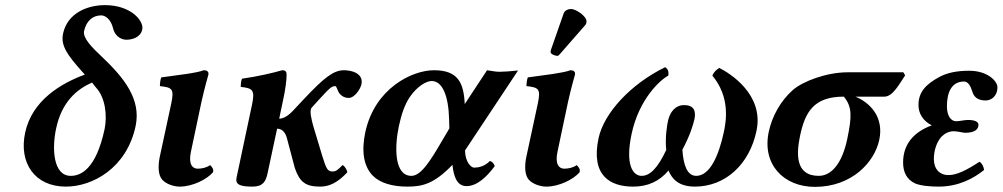

<svg xmlns="http://www.w3.org/2000/svg" viewBox="-20 -718 3911 749"><path d="M311 -427C221 -394 105 -328 78 -200C53 -83 115 10 237 10C341 10 474 -62 509 -226C531 -330 466 -413 376 -498C341 -531 302 -569 308 -597C317 -637 342 -658 375 -658C389 -658 412 -645 421 -608C430 -571 459 -563 473 -563C494 -563 528 -571 535 -603C542 -637 490 -698 390 -698C319 -698 243 -666 226 -587C216 -540 243 -503 301 -438ZM354 -377C391 -338 399 -267 388 -214C354 -56 294 -32 256 -32C187 -32 182 -139 199 -217C221 -321 280 -370 339 -396Z M725 -127 766 -321C777 -371 793 -427 793 -427C795 -438 788 -444 775 -444C747 -433 673 -425 609 -416C606 -410 603 -388 604 -382C652 -377 660 -371 648 -314L603 -105C596 -70 597 -36 612 -18C628 1 660 10 681 10C731 10 787 -18 811 -46C814 -58 809 -64 800 -74C786 -64 768 -60 751 -60C731 -60 714 -77 725 -127Z M1024 -43C1024 -43 1043 -131 1061 -216C1081 -216 1093 -201 1099 -180L1130 -63C1149 -7 1173 10 1229 10C1263 10 1296 -4 1335 -46C1334 -54 1325 -71 1316 -74C1299 -56 1291 -49 1278 -49C1258 -49 1253 -59 1238 -107L1203 -223C1195 -251 1186 -288 1196 -298L1224 -329C1268 -377 1274 -382 1288 -382C1293 -382 1297 -364 1303 -355C1311 -345 1322 -336 1341 -336C1362 -336 1385 -368 1390 -389C1399 -433 1350 -444 1322 -444C1282 -444 1246 -417 1166 -332L1122 -285C1100 -262 1082 -255 1069 -255L1068 -249C1073 -275 1079 -301 1083 -321C1094 -371 1098 -405 1098 -427C1098 -438 1094 -444 1081 -444C1046 -434 988 -420 924 -411C920 -403 919 -384 919 -379C967 -374 975 -366 963 -309C943 -215 903 -26 903 -26C897 1 914 10 965 10C1005 10 1017 -9 1024 -43Z M1673 -444C1588 -444 1442 -374 1405 -202C1390 -131 1397 -70 1435 -32C1463 -4 1511 10 1569 10C1627 10 1673 0 1745 -75C1750 -28 1763 8 1800 8C1841 8 1879 -28 1910 -70C1906 -82 1899 -88 1891 -90C1870 -68 1845 -64 1829 -64C1819 -64 1795 -84 1794 -131L2001 -443C1974 -440 1943 -438 1930 -438C1919 -438 1908 -439 1880 -444L1793 -312C1789 -395 1767 -444 1673 -444ZM1733 -217 1704 -168C1658 -89 1622 -32 1585 -32C1517 -32 1519 -146 1536 -226C1546 -272 1559 -311 1579 -340C1607 -381 1643 -402 1664 -402C1706 -402 1730 -344 1732 -251Z M2155 -127 2196 -321C2207 -371 2223 -427 2223 -427C2225 -438 2218 -444 2205 -444C2177 -433 2103 -425 2039 -416C2036 -410 2033 -388 2034 -382C2082 -377 2090 -371 2078 -314L2033 -105C2026 -70 2027 -36 2042 -18C2058 1 2090 10 2111 10C2161 10 2217 -18 2241 -46C2244 -58 2239 -64 2230 -74C2216 -64 2198 -60 2181 -60C2161 -60 2144 -77 2155 -127ZM2207 -683C2196 -683 2183 -677 2179 -666L2129 -523C2128 -520 2128 -515 2128 -514C2128 -507 2146 -500 2154 -500C2158 -500 2162 -504 2165 -508L2263 -620C2267 -625 2268 -630 2268 -635C2268 -655 2227 -683 2207 -683Z M2931 -207C2962 -351 2824 -434 2786 -453C2775 -446 2765 -438 2759 -423C2827 -341 2814 -251 2804 -204C2784 -110 2749 -32 2696 -32C2661 -32 2646 -73 2642 -134C2671 -188 2684 -230 2689 -253C2696 -286 2686 -308 2649 -308C2613 -308 2593 -279 2586 -247C2582 -229 2574 -181 2579 -133C2547 -65 2517 -32 2483 -32C2449 -32 2418 -75 2444 -196C2473 -332 2556 -407 2587 -423C2590 -440 2585 -449 2575 -456C2440 -390 2336 -277 2315 -179C2284 -33 2360 10 2450 10C2506 10 2552 -10 2588 -53C2607 -5 2646 10 2690 10C2812 10 2904 -79 2931 -207Z M3430 -341C3463 -341 3488 -390 3511 -424L3504 -436H3287C3205 -436 3111 -401 3072 -366C3025 -324 2992 -265 2979 -204C2952 -78 3036 11 3159 11C3302 11 3391 -84 3410 -172C3429 -261 3375 -317 3317 -341ZM3174 -32C3081 -32 3087 -120 3101 -188C3121 -283 3156 -341 3272 -341C3304 -301 3304 -266 3285 -175C3265 -81 3224 -32 3174 -32Z M3623 -98C3623 -134 3636 -166 3652 -184C3666 -198 3682 -206 3701 -206C3715 -206 3737 -200 3745 -200C3780 -200 3797 -212 3797 -231C3797 -243 3783 -250 3757 -250C3740 -250 3724 -245 3710 -245C3689 -245 3674 -267 3674 -303C3674 -356 3691 -400 3741 -400C3757 -400 3767 -381 3773 -361C3778 -343 3791 -326 3825 -326C3844 -326 3871 -340 3871 -378C3871 -401 3833 -442 3761 -442C3712 -442 3675 -434 3645 -418C3589 -388 3563 -357 3563 -308C3563 -275 3581 -246 3615 -229C3544 -203 3503 -155 3503 -84C3503 -47 3517 -17 3551 -2C3573 7 3610 10 3642 10C3721 10 3781 -24 3819 -55C3817 -69 3811 -81 3801 -87C3749 -53 3712 -35 3680 -35C3645 -35 3623 -59 3623 -98Z"/></svg>

Font: Libertinus Serif
Style: Bold Italic
Weight: 700
Italic angle: -12°
Designer: Philipp H. Poll, Khaled Hosny
Foundry: Caleb Maclennan
Version: Version 7.050;RELEASE